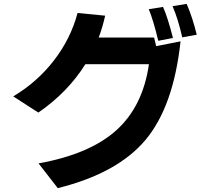

<svg xmlns="http://www.w3.org/2000/svg" viewBox="-20 -889 1040 985"><path d="M47.9 -394.5Q170.9 -467.8 256.8 -579.1Q342.8 -690.4 377.9 -822.3L519.5 -808.6Q505.9 -748 486.3 -696.3H770.5L781.2 -652.3L906.2 -676.8Q870.1 -342.8 726.6 -171.4Q583 0 276.4 76.2L177.7 -50.8Q439.5 -97.7 576.2 -220.2Q712.9 -342.8 744.1 -559.6H418Q327.1 -415 176.8 -311.5ZM743.2 -841.8 816.4 -853.5Q840.8 -798.8 867.2 -694.3L792 -679.7Q765.6 -789.1 743.2 -841.8ZM865.2 -857.4 937.5 -869.1Q967.8 -799.8 989.3 -710.9L915 -697.3Q893.6 -792 865.2 -857.4Z"/></svg>

Font: GenEi M Gothic v2 Bold
Style: Regular
Weight: 700
Version: Version 2.0